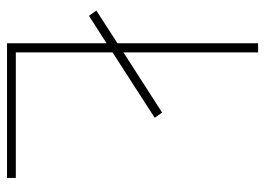

<svg xmlns="http://www.w3.org/2000/svg" viewBox="-124 -630 754 546"><g transform="rotate(90 253.0 -357.0)"><path d="M103 0V-283L25 -233L10 -254L103 -314V-714H129V-331L300 -441L315 -420L129 -300V-25H486V0Z"/></g></svg>

Font: Noto Sans UI Thin
Style: Regular
Weight: 250
Designer: Monotype Design Team
Foundry: Monotype Imaging Inc.
Version: Version 1.901